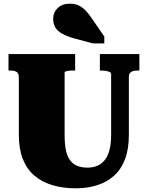

<svg xmlns="http://www.w3.org/2000/svg" viewBox="-20 -1003 800 1040"><path d="M330 -273Q330 -223 337 -189.5Q344 -156 359.5 -135Q375 -114 398.5 -104.5Q422 -95 454 -95Q484 -95 508 -105.5Q532 -116 548.5 -137.5Q565 -159 573.5 -192.5Q582 -226 582 -273V-602Q582 -607 578 -610.5Q574 -614 566.5 -616Q559 -618 550.5 -619.5Q542 -621 532 -621H521V-710H735V-621H725Q711 -621 700.5 -618Q690 -615 684 -607.5Q678 -600 678 -585V-273Q678 -195 657 -140Q636 -85 597 -50.5Q558 -16 505.5 0.5Q453 17 392 17Q321 17 264 0Q207 -17 166 -52Q125 -87 103.5 -142Q82 -197 82 -273V-585Q82 -607 69 -614Q56 -621 36 -621H26V-710H387V-621H376Q368 -621 360 -620.5Q352 -620 345 -618.5Q338 -617 334 -615.5Q330 -614 330 -611ZM481 -898Q464 -924 446.5 -943Q429 -962 408 -972.5Q387 -983 358 -983Q317 -983 292.5 -959.5Q268 -936 268 -901Q268 -874 280 -854Q292 -834 317.5 -820Q343 -806 382 -795L483 -768H545V-805Z"/></svg>

Font: Roboto Serif Black
Style: Regular
Weight: 900
Designer: Greg Gazdowicz
Foundry: Commercial Type
Version: Version 1.008